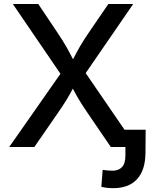

<svg xmlns="http://www.w3.org/2000/svg" viewBox="-20 -748 771 977"><path d="M26.9 0 287.6 -372.6 45.4 -727.5H174.8L271 -584Q300.8 -539.6 317.4 -510.3Q334 -481 351.6 -446.3Q369.1 -480.5 386 -510Q402.8 -539.6 433.1 -584L531.2 -727.5H657.7L416 -376L673.8 0H543.9L425.3 -173.8Q398.4 -213.4 383.1 -239Q367.7 -264.6 350.6 -296.9Q334 -265.6 318.1 -239.5Q302.2 -213.4 274.9 -173.8L154.8 0ZM556.2 209.5Q522.9 209.5 495.6 202.6L502.4 116.2Q529.8 120.6 553.2 120.6Q583.5 120.6 600.8 102.3Q618.2 84 618.2 43V0H576.2V-87.9H721.2L720.2 31.7Q719.2 118.2 677.2 163.8Q635.3 209.5 556.2 209.5Z"/></svg>

Font: Inter Medium
Style: Regular
Weight: 500
Designer: Rasmus Andersson
Foundry: rsms
Version: Version 4.001;git-9221beed3